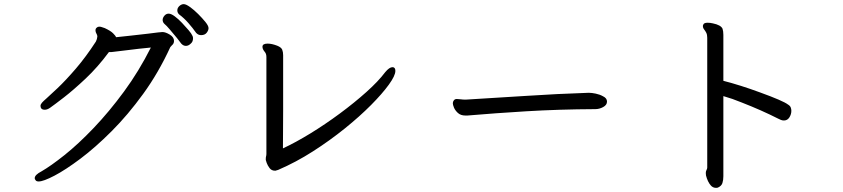

<svg xmlns="http://www.w3.org/2000/svg" viewBox="-20 -842 4080 929"><path d="M953 -672Q939 -672 929 -683Q913 -706 891.5 -730.5Q870 -755 847 -772Q838 -780 838 -792Q838 -804 848 -813Q858 -822 869 -822Q880 -822 899.5 -808Q919 -794 939 -774Q959 -754 974 -735.5Q989 -717 989 -706Q989 -695 980 -683.5Q971 -672 953 -672ZM775 -727Q767 -735 767 -745.5Q767 -756 775.5 -766Q784 -776 796 -776Q808 -776 825.5 -763Q843 -750 860.5 -731.5Q878 -713 892.5 -696Q907 -679 911 -669Q914 -664 914 -657Q914 -640 903 -631Q892 -620 879.5 -620Q867 -620 857 -631Q844 -650 801 -700Q786 -718 775 -727ZM518 -590H507Q453 -517 394 -461.5Q335 -406 289 -370.5Q243 -335 223 -321Q209 -311 197 -311Q185 -311 180 -317Q176 -322 176 -329.5Q176 -337 183 -345Q190 -353 204.5 -365.5Q219 -378 259 -416Q299 -454 347.5 -510.5Q396 -567 444 -641Q450 -653 451 -665V-666Q451 -672 446.5 -679.5Q442 -687 442 -695.5Q442 -704 449 -709Q453 -713 460.5 -713Q468 -713 475 -710L487 -706Q515 -693 527 -681Q539 -669 542 -662Q557 -663 612 -669.5Q667 -676 696 -679Q757 -687 766 -687Q781 -687 801.5 -674.5Q822 -662 822 -644Q822 -631 812 -623Q806 -617 804 -614Q747 -490 673 -388Q599 -286 520 -207Q441 -128 369 -74Q297 -20 243.5 8Q190 36 167 36Q157 36 153 31L151 28Q148 25 148 20Q148 4 181 -13Q226 -39 292 -91.5Q358 -144 433 -222.5Q508 -301 580 -399Q652 -497 710 -612Q647 -606 602 -600Q557 -594 527 -591Q523 -590 518 -590Z M1266 -73Q1266 -81 1267.5 -86Q1269 -91 1269 -98V-566Q1269 -582 1261 -591Q1250 -604 1250 -615V-616Q1250 -631 1275 -631Q1295 -631 1321 -621Q1341 -613 1345.5 -601.5Q1350 -590 1350 -575V-311Q1350 -253 1349.5 -204.5Q1349 -156 1349 -124Q1411 -153 1482 -196.5Q1553 -240 1624 -292.5Q1695 -345 1753 -397Q1811 -449 1844 -493Q1864 -517 1879 -517Q1893 -517 1893 -499Q1893 -476 1861.5 -432.5Q1830 -389 1775.5 -334Q1721 -279 1648.5 -220.5Q1576 -162 1494 -109.5Q1412 -57 1326 -20Q1314 -16 1312.5 -16Q1311 -16 1311 -16Q1294 -16 1284.5 -28.5Q1275 -41 1270.5 -53.5Q1266 -66 1266 -68Z M2830 -393Q2843 -393 2862.5 -389Q2882 -385 2898 -376Q2917 -367 2917 -350.5Q2917 -334 2898.5 -324Q2880 -314 2861 -314Q2681 -313 2525.5 -303.5Q2370 -294 2254 -284Q2247 -283 2242 -283H2232Q2209 -283 2195.5 -295.5Q2182 -308 2176.5 -321.5Q2171 -335 2171 -342.5Q2171 -350 2176 -356.5Q2181 -363 2190 -363Q2199 -363 2209.5 -361.5Q2220 -360 2230 -360H2234Q2374 -368 2524.5 -378Q2675 -388 2827 -393Q2828 -393 2830 -393Z M3402 -659Q3402 -674 3397.5 -683Q3393 -692 3387 -699.5Q3381 -707 3381 -716Q3381 -720 3383 -723Q3386 -732 3404 -732Q3416 -732 3429 -729Q3468 -721 3476 -703Q3480 -691 3480 -673V-451Q3562 -430 3657 -395Q3770 -354 3793 -336Q3803 -330 3806 -322Q3809 -314 3809 -306Q3809 -289 3799.5 -274Q3790 -259 3773 -259Q3765 -259 3758 -262L3745 -268Q3664 -309 3569 -346Q3523 -365 3480 -377V11Q3480 29 3475.5 43.5Q3471 58 3453 66Q3450 67 3445 67Q3429 67 3419 55Q3404 38 3396 7Q3395 3 3395 -5Q3395 -13 3398.5 -19.5Q3402 -26 3402 -31Z"/></svg>

Font: Moon Stars Kai HW
Style: Bold
Weight: 700
Designer: GuiWonder
Version: Version 1.101